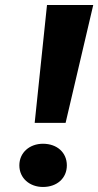

<svg xmlns="http://www.w3.org/2000/svg" viewBox="-20 -720 391 764"><path d="M167 -700 118 -231H241L351 -700ZM57 -62C57 -11 98 24 151 24C207 24 246 -11 246 -62C246 -113 207 -148 151 -148C98 -148 57 -113 57 -62Z"/></svg>

Font: Jost
Style: Bold Italic
Weight: 700
Italic angle: -5°
Version: Version 3.710